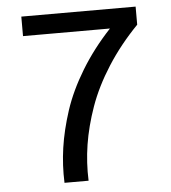

<svg xmlns="http://www.w3.org/2000/svg" viewBox="-51 -748 709 795"><g transform="rotate(-5 303.5 -350.5)"><path d="M428.2 -620.1H66.9V-701.2H542V-626Q468.3 -550.3 415.5 -467.8Q362.8 -385.3 334.2 -304.7Q305.7 -224.1 293.9 -149.2Q282.2 -74.2 285.2 0H185.1Q182.1 -72.3 192.6 -144.8Q203.1 -217.3 229.2 -297.4Q255.4 -377.4 305.9 -460.4Q356.4 -543.5 428.2 -620.1Z"/></g></svg>

Font: LT Superior Med
Style: Regular
Weight: 500
Designer: Daniel Lyons
Foundry: LyonsType
Version: Version 1.000